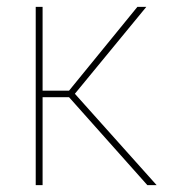

<svg xmlns="http://www.w3.org/2000/svg" viewBox="-20 -539 511 559"><path d="M84 0V-519H104V-275H181L380 -519H406L198 -266L436 0H409L181 -256H104V0Z"/></svg>

Font: Raleway-v4020 Thin
Style: Regular
Weight: 250
Designer: Matt McInerney, Pablo Impallari, Rodrigo Fuenzalida
Foundry: Matt McInerney, Pablo Impallari, Rodrigo Fuenzalida
Version: Version 4.020;PS 004.020;hotconv 1.0.88;makeotf.lib2.5.64775